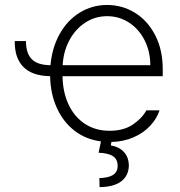

<svg xmlns="http://www.w3.org/2000/svg" viewBox="-20 -558 719 769"><path d="M182.1 -296.9Q188.5 -367.2 219 -421.9Q249.5 -476.6 299.1 -507.3Q348.6 -538.1 409.2 -538.1Q469.2 -538.1 520 -507.1Q570.8 -476.1 601.3 -417.5Q631.8 -358.9 631.8 -280.3V-252.9H230.5Q231.4 -189 254.6 -139.4Q277.8 -89.8 320.1 -62Q362.3 -34.2 418.9 -34.2Q475.1 -34.2 512 -59.1Q548.8 -84 566.4 -116.2H619.1Q607.9 -82.5 581.5 -54.2Q555.2 -25.9 515.4 -8.3Q475.6 9.3 426.3 10.7L423.8 24.4Q456.5 29.8 476.1 50.5Q495.6 71.3 496.1 105.5Q495.1 146 465.3 168.5Q435.5 190.9 378.9 191.4L377.9 155.3Q414.6 154.3 432.9 142.6Q451.2 130.9 451.2 106.4Q451.2 80.1 432.6 67.6Q414.1 55.2 375 53.7L384.3 8.3Q323.7 0.5 278.3 -34.7Q232.9 -69.8 207.5 -126.2Q182.1 -182.6 180.7 -252.9Q109.4 -253.9 73.7 -289.8Q38.1 -325.7 39.1 -393.6H84Q84 -344.7 107.2 -321Q130.4 -297.4 182.1 -296.9ZM582 -296.9Q582 -351.6 559.3 -396.5Q536.6 -441.4 497.1 -467.3Q457.5 -493.2 409.2 -493.2Q360.8 -493.2 321.3 -467.3Q281.7 -441.4 257.8 -396.5Q233.9 -351.6 231 -296.9Z"/></svg>

Font: Pretendard ExtraLight
Style: Regular
Weight: 200
Designer: Base glyphs from Inter by Rasmus Andersson; Hangeul glyphs from Noto Sans CJK(Source Han Sans) by Jang Soo-young and Kan
Foundry: Kil Hyung-jin
Version: Version 1.309